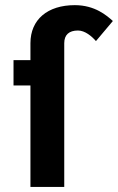

<svg xmlns="http://www.w3.org/2000/svg" viewBox="-20 -737 465 757"><path d="M233.3 0V-566.7C233.3 -600 252.5 -616.7 287.5 -616.7C315 -616.7 341.7 -594.2 358.3 -575L425 -654.2C401.7 -675 355 -716.7 275 -716.7C167.5 -716.7 100 -660 100 -566.7V-500H33.3V-400H100V0Z"/></svg>

Font: BoonHome
Style: Bold
Weight: 700
Designer: Sungsit Sawaiwan
Foundry: Sungsit Sawaiwan
Version: Version 0.2